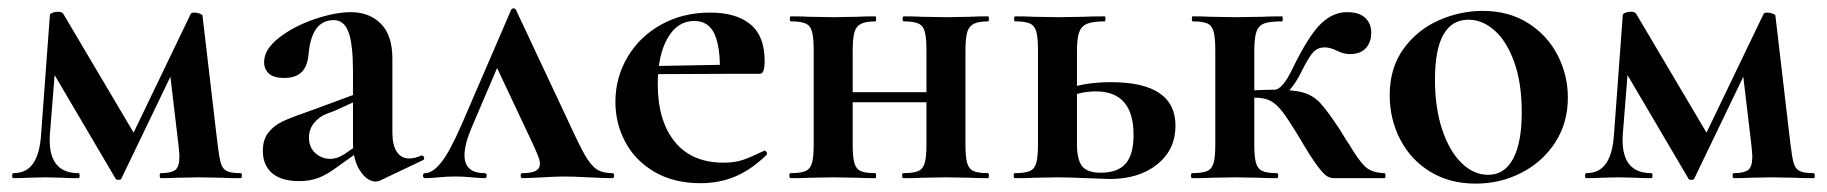

<svg xmlns="http://www.w3.org/2000/svg" viewBox="-20 -425 4359 458"><path d="M554 0Q525 0 509 -1L454 -2L401 -1Q388 0 364 0Q361 0 361 -6Q361 -12 364 -12Q388 -12 398 -19.5Q408 -27 408 -52Q408 -57 406 -77L384 -263L425 -322L270 0Q269 4 263 4Q256 4 255 0L102 -260L117 -331L99 -104Q93 -12 167 -12Q170 -12 170 -6Q170 0 167 0Q144 0 131 -1L88 -2L46 -1Q34 0 12 0Q9 0 9 -6Q9 -12 12 -12Q43 -12 59 -35Q75 -58 78 -104L99 -389Q99 -392 105 -394.5Q111 -397 118 -397Q128 -397 131 -392L305 -98L283 -76L435 -392Q437 -395 444 -395Q450 -395 456.5 -392.5Q463 -390 463 -388L499 -81Q503 -48 507 -35Q511 -22 521 -17Q531 -12 554 -12Q557 -12 557 -6Q557 0 554 0Z M876 8Q856 8 839 -17.5Q822 -43 822 -85V-255Q822 -319 811.5 -348Q801 -377 776 -377Q723 -377 716 -295Q713 -265 698.5 -252Q684 -239 658 -239Q633 -239 621.5 -249.5Q610 -260 610 -277Q610 -307 645 -334.5Q680 -362 729.5 -379Q779 -396 817 -396Q861 -396 888.5 -368.5Q916 -341 916 -285V-108Q916 -79 926.5 -63Q937 -47 956 -47Q970 -47 985 -54H986Q990 -54 991.5 -49.5Q993 -45 989 -43L886 6Q882 8 876 8ZM607 -65Q607 -92 620 -108.5Q633 -125 652.5 -134.5Q672 -144 707 -156L732 -165L832 -202L836 -187L779 -161Q776 -160 759 -153.5Q742 -147 729.5 -132Q717 -117 717 -97Q717 -73 732.5 -59.5Q748 -46 768 -46Q784 -46 801 -57L851 -91L852 -75L782 -25Q759 -8 739 -0.5Q719 7 694 7Q651 7 629 -12Q607 -31 607 -65Z M994 -12Q1012 -12 1032.5 -37.5Q1053 -63 1083 -132L1199 -401Q1201 -405 1205 -405Q1209 -405 1211 -401L1335 -137Q1361 -80 1375 -55.5Q1389 -31 1403 -21.5Q1417 -12 1440 -12Q1445 -12 1445 -6Q1445 0 1440 0Q1422 0 1384 -2Q1344 -4 1326 -4Q1310 -4 1274 -2Q1240 0 1226 0Q1222 0 1222 -6Q1222 -12 1226 -12Q1248 -12 1258 -17.5Q1268 -23 1268 -34Q1268 -42 1262.5 -55.5Q1257 -69 1250 -84L1160 -275L1204 -352L1106 -123Q1088 -81 1088 -55Q1088 -12 1136 -12Q1141 -12 1141 -6Q1141 0 1136 0Q1125 0 1105 -2Q1085 -4 1067 -4Q1046 -4 1026 -2Q1008 0 994 0Q989 0 989 -6Q989 -12 994 -12Z M1448 -182Q1448 -240 1477 -289Q1506 -338 1557.5 -366.5Q1609 -395 1674 -395Q1736 -395 1770 -367Q1804 -339 1804 -280Q1804 -249 1793 -249H1697Q1699 -310 1685 -342.5Q1671 -375 1636 -375Q1596 -375 1572.5 -334Q1549 -293 1549 -225Q1549 -137 1589.5 -87Q1630 -37 1706 -37Q1733 -37 1752 -43.5Q1771 -50 1802 -65L1804 -66Q1806 -66 1808.5 -62Q1811 -58 1809 -56Q1772 -20 1734 -4Q1696 12 1651 12Q1588 12 1542 -14.5Q1496 -41 1472 -85.5Q1448 -130 1448 -182ZM1513 -267 1732 -271V-249L1514 -248Z M1966 -205H2235V-181H1966ZM1867 -374Q1864 -374 1864 -380Q1864 -386 1867 -386Q1895 -386 1910 -385L1969 -384L2025 -385Q2041 -386 2068 -386Q2070 -386 2070 -380Q2070 -374 2068 -374Q2045 -374 2033.5 -368Q2022 -362 2018 -347.5Q2014 -333 2014 -303V-81Q2014 -51 2018 -36.5Q2022 -22 2033 -17Q2044 -12 2068 -12Q2070 -12 2070 -6Q2070 0 2068 0Q2040 0 2025 -1L1969 -2L1911 -1Q1895 0 1866 0Q1863 0 1863 -6Q1863 -12 1866 -12Q1890 -12 1901.5 -17Q1913 -22 1917 -36.5Q1921 -51 1921 -81V-305Q1921 -335 1917 -349.5Q1913 -364 1901.5 -369Q1890 -374 1867 -374ZM2136 -374Q2133 -374 2133 -380Q2133 -386 2136 -386Q2164 -386 2179 -385L2238 -384L2294 -385Q2310 -386 2337 -386Q2339 -386 2339 -380Q2339 -374 2337 -374Q2314 -374 2302.5 -368Q2291 -362 2287 -347.5Q2283 -333 2283 -303V-81Q2283 -51 2287 -36.5Q2291 -22 2302 -17Q2313 -12 2337 -12Q2339 -12 2339 -6Q2339 0 2337 0Q2309 0 2294 -1L2238 -2L2179 -1Q2163 0 2135 0Q2132 0 2132 -6Q2132 -12 2135 -12Q2159 -12 2170.5 -17Q2182 -22 2186 -36.5Q2190 -51 2190 -81V-305Q2190 -335 2186 -349.5Q2182 -364 2170.5 -369Q2159 -374 2136 -374Z M2606 -13Q2646 -13 2665 -34.5Q2684 -56 2684 -103Q2684 -207 2594 -207Q2553 -207 2513 -187L2507 -206Q2558 -229 2630 -229Q2784 -229 2784 -125Q2784 -68 2740.5 -33Q2697 2 2627 2L2573 0Q2525 -2 2504 -2L2446 -1Q2430 0 2401 0Q2398 0 2398 -6Q2398 -12 2401 -12Q2425 -12 2436.5 -17Q2448 -22 2452 -36.5Q2456 -51 2456 -81V-305Q2456 -335 2452 -349.5Q2448 -364 2436.5 -369Q2425 -374 2402 -374Q2399 -374 2399 -380Q2399 -386 2402 -386Q2430 -386 2445 -385L2504 -384L2566 -385Q2584 -386 2615 -386Q2617 -386 2617 -380Q2617 -374 2615 -374Q2586 -374 2572.5 -368Q2559 -362 2554 -347.5Q2549 -333 2549 -303V-81Q2549 -45 2561 -29Q2573 -13 2606 -13Z M2824 -12Q2848 -12 2859.5 -17Q2871 -22 2875 -36.5Q2879 -51 2879 -81V-305Q2879 -335 2875 -349.5Q2871 -364 2860 -369Q2849 -374 2825 -374Q2823 -374 2823 -380Q2823 -386 2825 -386Q2853 -386 2868 -385L2927 -384L2991 -385Q3008 -386 3038 -386Q3040 -386 3040 -380Q3040 -374 3038 -374Q3009 -374 2995.5 -369Q2982 -364 2977 -349Q2972 -334 2972 -303V-81Q2972 -51 2976 -36.5Q2980 -22 2991.5 -17Q3003 -12 3026 -12Q3029 -12 3029 -6Q3029 0 3026 0Q2998 0 2983 -1L2927 -2L2869 -1Q2853 0 2824 0Q2821 0 2821 -6Q2821 -12 2824 -12ZM3080 -96Q3054 -139 3039.5 -158Q3025 -177 3010.5 -184.5Q2996 -192 2974 -192Q2957 -192 2936 -189L2935 -207Q2956 -209 2981 -210Q3006 -211 3020 -211Q3066 -211 3089.5 -204Q3113 -197 3130 -178.5Q3147 -160 3176 -116Q3194 -86 3198 -81Q3221 -42 3236.5 -27.5Q3252 -13 3282 -12Q3285 -12 3285 -6Q3285 0 3282 0H3163Q3153 0 3145 -5Q3137 -10 3122 -30Q3107 -50 3080 -96ZM3065 -265Q3103 -342 3131.5 -369Q3160 -396 3193 -396Q3222 -396 3236.5 -382.5Q3251 -369 3251 -347Q3251 -324 3238 -310Q3225 -296 3200 -296Q3185 -296 3169 -304Q3153 -312 3140 -312Q3124 -312 3113.5 -301.5Q3103 -291 3086 -257Q3054 -191 3020 -191V-211Q3040 -211 3065 -265Z M3295 -198Q3295 -263 3328 -308.5Q3361 -354 3412 -376.5Q3463 -399 3517 -399Q3579 -399 3625 -370Q3671 -341 3695.5 -293.5Q3720 -246 3720 -192Q3720 -132 3690 -85.5Q3660 -39 3609.5 -13Q3559 13 3500 13Q3438 13 3391.5 -15.5Q3345 -44 3320 -92.5Q3295 -141 3295 -198ZM3610 -157Q3610 -227 3592 -277Q3574 -327 3545 -352.5Q3516 -378 3483 -378Q3403 -378 3403 -235Q3403 -168 3420 -116.5Q3437 -65 3466 -36.5Q3495 -8 3530 -8Q3569 -8 3589.5 -46.5Q3610 -85 3610 -157Z M4306 0Q4277 0 4261 -1L4206 -2L4153 -1Q4140 0 4116 0Q4113 0 4113 -6Q4113 -12 4116 -12Q4140 -12 4150 -19.5Q4160 -27 4160 -52Q4160 -57 4158 -77L4136 -263L4177 -322L4022 0Q4021 4 4015 4Q4008 4 4007 0L3854 -260L3869 -331L3851 -104Q3845 -12 3919 -12Q3922 -12 3922 -6Q3922 0 3919 0Q3896 0 3883 -1L3840 -2L3798 -1Q3786 0 3764 0Q3761 0 3761 -6Q3761 -12 3764 -12Q3795 -12 3811 -35Q3827 -58 3830 -104L3851 -389Q3851 -392 3857 -394.5Q3863 -397 3870 -397Q3880 -397 3883 -392L4057 -98L4035 -76L4187 -392Q4189 -395 4196 -395Q4202 -395 4208.5 -392.5Q4215 -390 4215 -388L4251 -81Q4255 -48 4259 -35Q4263 -22 4273 -17Q4283 -12 4306 -12Q4309 -12 4309 -6Q4309 0 4306 0Z"/></svg>

Font: Cormorant Garamond
Style: Bold
Weight: 700
Designer: Christian Thalmann (Catharsis Fonts)
Foundry: Catharsis Fonts
Version: Version 4.000